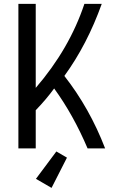

<svg xmlns="http://www.w3.org/2000/svg" viewBox="-20 -752 626 973"><path d="M73.2 0V-732.4H161.1V-306.6Q332 -504.9 407.7 -732.4H495.6Q421.9 -526.4 306.2 -367.2Q434.6 -203.1 512.7 0H423.8Q351.6 -169.9 254.4 -303.7Q214.8 -249 161.1 -193.4V0ZM241.2 200.2 162.1 154.3 265.6 15.6 319.3 46.9Z"/></svg>

Font: Consola Mono
Style: Book
Weight: 400
Monospace: yes
Version: Version 2.001